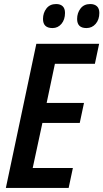

<svg xmlns="http://www.w3.org/2000/svg" viewBox="-20 -931 512 951"><path d="M9 0 160 -714H471L450 -615H252L211 -421H396L375 -322H190L142 -99H341L320 0ZM408 -792Q362 -792 362 -837Q362 -867 379 -889Q396 -911 427 -911Q448 -911 460 -900Q472 -889 472 -867Q472 -834 454 -813Q436 -792 408 -792ZM240 -792Q193 -792 193 -837Q193 -867 210 -889Q227 -911 258 -911Q279 -911 290.5 -900Q302 -889 302 -867Q302 -834 284.5 -813Q267 -792 240 -792Z"/></svg>

Font: Noto Sans Condensed SemiBold
Style: Italic
Weight: 600
Width: 3
Italic angle: -12°
Designer: Monotype Design Team
Foundry: Monotype Imaging Inc.
Version: Version 2.013; ttfautohint (v1.8.4.7-5d5b)